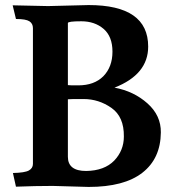

<svg xmlns="http://www.w3.org/2000/svg" viewBox="-20 -734 693 758"><path d="M248 -115Q248 -59 320 -59Q392 -60 431 -100Q469 -140 469 -195Q470 -273 420 -308Q370 -343 310 -343Q250 -343 248 -342ZM248 -643V-398Q250 -397 289 -397Q352 -397 388 -433Q424 -470 424 -530Q424 -590 389 -620Q354 -650 301 -650Q248 -650 248 -643ZM330 4 188 0Q120 0 43 3L31 -51Q78 -52 94 -61Q110 -70 110 -87V-623Q110 -641 96 -650Q82 -659 43 -659L30 -713Q150 -710 170 -710L330 -714Q565 -714 565 -550Q565 -440 432 -388Q508 -374 562 -326Q616 -278 615 -211Q614 -108 542 -52Q470 4 330 4Z"/></svg>

Font: Lusitana
Style: Bold
Weight: 700
Designer: Ana Paula Megda
Foundry: Ana Paula Megda
Version: Version 1.001; ttfautohint (v1.4.1)